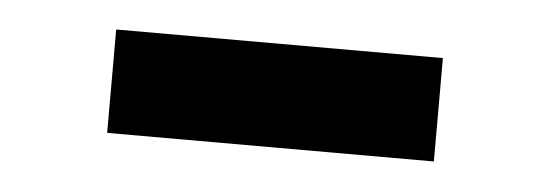

<svg xmlns="http://www.w3.org/2000/svg" viewBox="-25 -379 530 185"><g transform="rotate(5 240.0 -287.0)"><path d="M82 -237V-337H398V-237Z"/></g></svg>

Font: Lexend Exa
Style: Regular
Weight: 400
Designer: Bonnie Shaver-Troup, Thomas Jockin
Foundry: Lexend
Version: Version 1.007